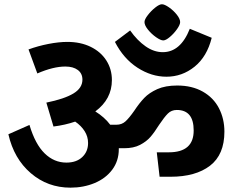

<svg xmlns="http://www.w3.org/2000/svg" viewBox="-20 -906 1110 894"><path d="M652.8 -803.2Q652.8 -815.4 668 -835.2Q683.1 -855 702.6 -870.6Q722.2 -886.2 733.9 -886.2Q746.1 -886.2 767.1 -871.6Q788.1 -856.9 803.5 -837.4Q818.8 -817.9 818.8 -803.2Q818.8 -791 804.4 -770.5Q790 -750 771 -733.9Q752 -717.8 740.2 -717.8Q728 -717.8 706.5 -732.9Q685.1 -748 668.9 -768.1Q652.8 -788.1 652.8 -803.2ZM515.1 -710.9 585.9 -764.2Q619.1 -717.3 658 -690.2Q696.8 -663.1 737.8 -663.1Q820.8 -663.1 863.8 -772L965.8 -730Q943.8 -642.1 886 -595.5Q828.1 -548.8 754.9 -548.8Q685.1 -548.8 620.1 -590.8Q555.2 -632.8 515.1 -710.9ZM1024.9 -293Q1024.9 -186 958 -134.5Q891.1 -83 773.9 -83H723.1L710 -196.8H766.1Q882.3 -196.8 881.8 -298.8Q881.8 -394 803.2 -394Q778.3 -394 761.7 -377.4Q745.1 -360.8 721.2 -325.2Q699.2 -290 680.7 -268.6Q662.1 -247.1 632.1 -231.4Q602.1 -215.8 558.1 -215.8H533.2V-211.9Q533.2 -156.7 502.7 -116Q472.2 -75.2 420.7 -53.7Q369.1 -32.2 308.1 -32.2Q202.1 -32.2 123.5 -99.6Q44.9 -167 19 -280.8L117.2 -324.2Q144 -234.4 188 -191.7Q231.9 -148.9 289.1 -148.9Q335.9 -148.9 363 -174.6Q390.1 -200.2 390.1 -240.2Q390.1 -270 374 -295.4Q357.9 -320.8 330.1 -339.8Q283.2 -323.7 229 -316.9L195.8 -428.2Q279.8 -445.3 321.8 -470.7Q363.8 -496.1 363.8 -535.2Q363.8 -564 342.3 -580.1Q320.8 -596.2 284.2 -596.2Q228 -596.2 153.8 -564L112.8 -675.8Q156.7 -691.9 205.3 -701.4Q253.9 -710.9 293.9 -710.9Q355 -710.9 402.1 -688Q449.2 -665 475.1 -624.5Q501 -584 501 -533.2Q501 -444.3 423.8 -387.2Q466.8 -360.4 493.2 -325.2H522Q546.9 -325.2 564 -340.6Q581.1 -356 605 -390.1Q628.9 -426.3 651.9 -450.2Q674.8 -474.1 712.4 -491Q750 -507.8 805.2 -507.8Q874 -507.8 924.1 -479.5Q974.1 -451.2 999.5 -402.1Q1024.9 -353 1024.9 -293Z"/></svg>

Font: Kadwa
Style: Bold
Weight: 700
Designer: Sol Matas
Foundry: Sol Matas
Version: Version 1.001;PS 001.000;hotconv 1.0.70;makeotf.lib2.5.58329